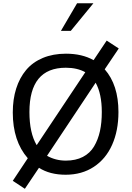

<svg xmlns="http://www.w3.org/2000/svg" viewBox="-20 -1068 814 1188"><path d="M507.8 -621.1Q458 -648.9 387.2 -648.9Q162.1 -648.9 162.1 -375Q162.1 -245.1 207 -169.9ZM609.9 -375Q609.9 -487.3 571.8 -556.2L271 -104Q324.2 -74.2 387.2 -74.2Q448.7 -74.2 492.9 -97.2Q537.1 -120.1 562 -162.1Q586.9 -204.1 598.4 -256.6Q609.9 -309.1 609.9 -375ZM714.8 -768.1 627.9 -639.2Q712.9 -542.5 712.9 -375Q712.9 -259.8 673.8 -172.1Q634.8 -84.5 560.5 -35.6Q486.3 13.2 386.2 13.2Q288.1 13.2 221.2 -29.8L133.8 100.1L59.1 50.8L151.9 -88.9Q59.1 -194.8 59.1 -372.1Q59.1 -453.6 80.1 -520Q101.1 -586.4 141.6 -634.8Q182.1 -683.1 245.1 -709.5Q308.1 -735.8 388.2 -735.8Q487.8 -735.8 559.1 -695.8L640.1 -816.9ZM558.1 -1047.9 418 -877H356.9L457 -1047.9Z"/></svg>

Font: Perun
Style: Regular
Weight: 400
Version: Version 1.0000